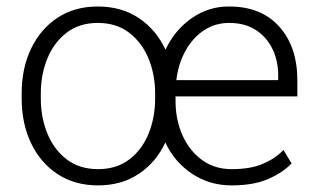

<svg xmlns="http://www.w3.org/2000/svg" viewBox="-20 -558 964 588"><path d="M46.4 -256.3V-272Q46.4 -349.1 75.2 -409.2Q104 -469.2 156.2 -503.7Q208.5 -538.1 279.3 -538.1Q352.5 -538.1 405.8 -502.2Q459 -466.3 486.8 -405.8Q515.6 -466.8 567.6 -502.7Q619.6 -538.6 681.6 -538.1Q780.3 -538.1 835.4 -476.3Q890.6 -414.6 890.6 -312.5V-262.7H517.6V-249Q517.6 -191.4 538.8 -143.8Q560.1 -96.2 598.6 -68.1Q637.2 -40 689.5 -40Q747.1 -40 784.9 -56.2Q822.8 -72.3 848.1 -98.6L873 -57.6Q846.2 -29.3 801.3 -9.8Q756.3 9.8 689.5 9.8Q621.6 9.8 568.1 -25.9Q514.6 -61.5 486.3 -121.6Q458.5 -61.5 405.5 -25.9Q352.5 9.8 280.3 9.8Q209 9.8 156.5 -24.7Q104 -59.1 75.2 -119.4Q46.4 -179.7 46.4 -256.3ZM681.6 -487.8Q638.2 -487.8 604 -464.8Q569.8 -441.9 547.9 -402.1Q525.9 -362.3 520 -312.5H832V-327.1Q832 -371.6 814.5 -408Q796.9 -444.3 763.4 -466.1Q730 -487.8 681.6 -487.8ZM105 -272V-256.3Q105 -198.7 125 -149.4Q145 -100.1 184.1 -70.1Q223.1 -40 280.3 -40Q337.4 -40 376.5 -70.1Q415.5 -100.1 435.3 -149.4Q455.1 -198.7 455.1 -256.3V-272Q455.1 -329.1 435.1 -378.2Q415 -427.2 376 -457.5Q336.9 -487.8 279.3 -487.8Q222.7 -487.8 183.6 -457.5Q144.5 -427.2 124.8 -378.2Q105 -329.1 105 -272Z"/></svg>

Font: Vazirmatn RD ExtraLight
Style: Regular
Weight: 200
Designer: Saber Rastikerdar
Foundry: Saber Rastikerdar
Version: Version 32.102